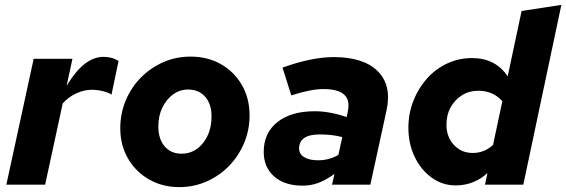

<svg xmlns="http://www.w3.org/2000/svg" viewBox="-20 -757 2321 787"><path d="M6 0 118 -516H277L253 -405Q324 -524 404 -524Q440 -524 466 -507L437 -369Q427 -377 403 -383Q379 -389 357 -389Q324 -389 292 -374Q260 -359 237 -333L165 0Z M715 10Q646 10 591 -21.5Q536 -53 504.5 -107.5Q473 -162 473 -231Q473 -292 495.5 -345.5Q518 -399 557.5 -439Q597 -479 649 -502Q701 -525 761 -525Q831 -525 885.5 -494Q940 -463 971.5 -408.5Q1003 -354 1003 -284Q1003 -224 980.5 -170.5Q958 -117 918.5 -76.5Q879 -36 826.5 -13Q774 10 715 10ZM724 -127Q777 -127 812 -170.5Q847 -214 847 -280Q847 -331 821 -360.5Q795 -390 751 -390Q717 -390 689.5 -370Q662 -350 645.5 -316Q629 -282 629 -239Q629 -187 655 -157Q681 -127 724 -127Z M1220 4Q1147 4 1104 -33.5Q1061 -71 1061 -135Q1061 -212 1117 -256.5Q1173 -301 1270 -301Q1303 -301 1336.5 -294.5Q1370 -288 1401 -277L1406 -302Q1425 -392 1305 -392Q1255 -392 1174 -366L1138 -480Q1258 -523 1348 -523Q1471 -523 1529 -464.5Q1587 -406 1564 -303L1498 0H1341L1351 -44Q1314 -18 1284 -7Q1254 4 1220 4ZM1284 -100Q1329 -100 1367 -122L1383 -195Q1342 -206 1291 -206Q1206 -206 1206 -148Q1206 -126 1226.5 -113Q1247 -100 1284 -100Z M1848 3Q1794 3 1750 -28.5Q1706 -60 1680 -113.5Q1654 -167 1654 -233Q1654 -292 1674.5 -344Q1695 -396 1730.5 -435.5Q1766 -475 1813.5 -497Q1861 -519 1915 -519Q2011 -519 2061 -444L2118 -712L2281 -737L2125 0H1968L1978 -48Q1953 -24 1919.5 -10.5Q1886 3 1848 3ZM1918 -130Q1965 -130 2001 -163L2039 -342Q2002 -385 1940 -385Q1903 -385 1873.5 -366.5Q1844 -348 1827 -317Q1810 -286 1810 -246Q1810 -196 1840.5 -163Q1871 -130 1918 -130Z"/></svg>

Font: Red Hat Text
Style: Bold Italic
Weight: 700
Italic angle: -12°
Designer: Pentagram, MCKL
Foundry: Pentagram, MCKL
Version: Version 1.023; ttfautohint (v1.8.3)